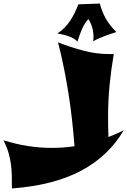

<svg xmlns="http://www.w3.org/2000/svg" viewBox="-42 -996 716 1080"><path d="M653.8 -263.2Q569.3 -118.2 414.1 -35.6Q258.8 46.9 24.9 64Q24.9 26.4 24.4 -6.8Q23.9 -40 19.5 -72.3Q15.1 -104.5 5.6 -137.5Q-3.9 -170.4 -22 -207Q47.4 -185.1 114.5 -174.6Q181.6 -164.1 248 -164.1Q280.3 -164.1 312.7 -166.3Q345.2 -168.5 377 -173.8Q371.6 -246.1 363.3 -320.8Q355 -395.5 343.3 -469.5Q331.5 -543.5 316.9 -616.2Q302.2 -689 284.2 -757.8Q356.9 -729.5 428.5 -710.7Q500 -691.9 570.8 -691.9Q577.6 -691.9 584.5 -691.9Q591.3 -691.9 598.1 -692.9Q583 -605.5 574.5 -518.1Q565.9 -430.7 565.9 -340.8Q565.9 -316.9 566.4 -286.1Q566.9 -255.4 567.9 -225.1Q589.8 -233.4 610.8 -242.9Q631.8 -252.4 653.8 -263.2ZM612.8 -815.9Q597.7 -811 580.6 -805.4Q563.5 -799.8 546.4 -793.2Q529.3 -786.6 512.7 -779.3Q496.1 -772 481.9 -763.7Q484.4 -778.8 483.9 -795.2Q483.4 -811.5 480 -828.1Q476.6 -844.7 470.2 -860.1Q463.9 -875.5 454.6 -888.7Q432.1 -862.3 418.9 -831.8Q405.8 -801.3 393.6 -761.7Q384.3 -772.5 371.1 -780Q357.9 -787.6 342.8 -792.7Q327.6 -797.9 311.8 -801.5Q295.9 -805.2 280.8 -808.1Q302.2 -821.3 319.8 -839.1Q337.4 -856.9 351.8 -878.2Q366.2 -899.4 377.7 -923.1Q389.2 -946.8 398.9 -971.7L519.5 -976.1Q531.7 -929.2 554 -890.1Q576.2 -851.1 612.8 -815.9Z"/></svg>

Font: Shojumaru
Style: Regular
Weight: 400
Version: Version 1.001